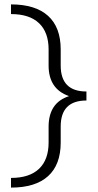

<svg xmlns="http://www.w3.org/2000/svg" viewBox="-20 -731 444 873"><path d="M256 -433Q256 -315 373 -315V-274Q256 -274 256 -156V-83Q256 18 198.5 70Q141 122 30 122V78Q114 78 157.5 36.5Q201 -5 201 -83V-155Q201 -264 294 -294Q201 -326 201 -433V-506Q201 -584 157.5 -625.5Q114 -667 30 -667V-711Q141 -711 198.5 -659Q256 -607 256 -506Z"/></svg>

Font: EauTestSC Semilight
Style: Regular
Weight: 300
Designer: Christian Thalmann (Catharsis Fonts)
Version: Version 0.001;PS 000.001;hotconv 1.0.88;makeotf.lib2.5.64775